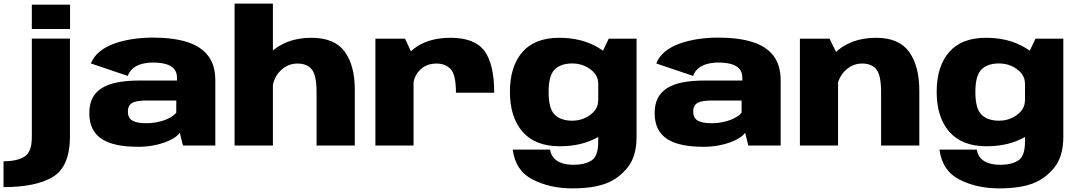

<svg xmlns="http://www.w3.org/2000/svg" viewBox="-96 -805 5970 1062"><path d="M-76.5 230Q104 230 197.5 172.8Q291 115.5 291 -52.5V-591.5H80V-46Q80 36 39.2 61.5Q-1.5 87 -76.5 87ZM80 -779V-644.5H291.5V-779Z M668.5 7Q710 7 747 0.5Q784 -6 814.2 -17Q844.5 -28 866.2 -41.8Q888 -55.5 898.5 -71L916 0H1095V-360.5Q1095 -444.5 1055.2 -496.5Q1015.5 -548.5 938.5 -572.8Q861.5 -597 748.5 -597Q692 -597 637.2 -588.8Q582.5 -580.5 535.8 -563.8Q489 -547 455.2 -519.5Q421.5 -492 407 -454L611 -385Q620.5 -412.5 641.8 -428.8Q663 -445 691.2 -452Q719.5 -459 749.5 -459Q791 -459 820.8 -450.8Q850.5 -442.5 866.8 -424Q883 -405.5 883 -375V-359.5H673.5Q605.5 -359.5 553.8 -349.5Q502 -339.5 467.5 -318Q433 -296.5 415.5 -262.5Q398 -228.5 398 -179.5Q398 -128.5 416 -92.8Q434 -57 469 -35Q504 -13 554 -3Q604 7 668.5 7ZM712.5 -123.5Q690 -123.5 671.2 -126.5Q652.5 -129.5 639 -136.5Q625.5 -143.5 618.5 -155.8Q611.5 -168 611.5 -187Q611.5 -206 618 -218.2Q624.5 -230.5 637.5 -237Q650.5 -243.5 669.8 -246.2Q689 -249 713.5 -249H879V-182Q866.5 -166 841 -152.5Q815.5 -139 782.2 -131.2Q749 -123.5 712.5 -123.5Z M1201.5 0H1413.5V-785H1201.5ZM1655 0H1866.5V-307.5Q1866.5 -444 1810.2 -520Q1754 -596 1626.5 -596Q1482 -596 1394 -507.8Q1306 -419.5 1306 -341.5L1409 -292.5Q1409 -363.5 1450.2 -408.5Q1491.5 -453.5 1549 -453.5Q1602 -453.5 1628.5 -421.2Q1655 -389 1655 -295.5Z M2426 -292H2637.5Q2637.5 -450 2583.8 -523Q2530 -596 2395.5 -596Q2267 -596 2188.5 -531.5Q2110 -467 2110 -383.5L2190.5 -331.5Q2190.5 -380.5 2226 -417Q2261.5 -453.5 2318.5 -453.5Q2367.5 -453.5 2396.8 -422.5Q2426 -391.5 2426 -292ZM1980.5 0H2191.5V-489.5L2144.5 -591H1980.5Z M3069.5 237Q3179.5 237 3250.5 211.8Q3321.5 186.5 3373.2 124.2Q3425 62 3425 -48V-591H3271L3213 -469V-22Q3213 60 3175 83.2Q3137 106.5 3077.5 106.5Q3042 106.5 3013.5 97.8Q2985 89 2967.8 69.8Q2950.5 50.5 2946.5 22.5H2740Q2755 140 2851 188.5Q2947 237 3069.5 237ZM3000 4Q3125 4 3215 -48.5Q3305 -101 3305 -157.5L3212.5 -248Q3212.5 -202 3169 -169.8Q3125.5 -137.5 3069 -137.5Q3006.5 -137.5 2972.5 -170.5Q2938.5 -203.5 2938.5 -296Q2938.5 -388 2972.5 -421Q3006.5 -454 3069 -454Q3125.5 -454 3169 -422Q3212.5 -390 3212.5 -345L3304.5 -430.5Q3304.5 -487 3213.2 -541.5Q3122 -596 2997.5 -596Q2862 -596 2793.2 -516.8Q2724.5 -437.5 2724.5 -297Q2724.5 -156.5 2794.5 -76.2Q2864.5 4 3000 4Z M3795.5 7Q3837 7 3874 0.5Q3911 -6 3941.2 -17Q3971.5 -28 3993.2 -41.8Q4015 -55.5 4025.5 -71L4043 0H4222V-360.5Q4222 -444.5 4182.2 -496.5Q4142.5 -548.5 4065.5 -572.8Q3988.5 -597 3875.5 -597Q3819 -597 3764.2 -588.8Q3709.5 -580.5 3662.8 -563.8Q3616 -547 3582.2 -519.5Q3548.5 -492 3534 -454L3738 -385Q3747.5 -412.5 3768.8 -428.8Q3790 -445 3818.2 -452Q3846.5 -459 3876.5 -459Q3918 -459 3947.8 -450.8Q3977.5 -442.5 3993.8 -424Q4010 -405.5 4010 -375V-359.5H3800.5Q3732.5 -359.5 3680.8 -349.5Q3629 -339.5 3594.5 -318Q3560 -296.5 3542.5 -262.5Q3525 -228.5 3525 -179.5Q3525 -128.5 3543 -92.8Q3561 -57 3596 -35Q3631 -13 3681 -3Q3731 7 3795.5 7ZM3839.5 -123.5Q3817 -123.5 3798.2 -126.5Q3779.5 -129.5 3766 -136.5Q3752.5 -143.5 3745.5 -155.8Q3738.5 -168 3738.5 -187Q3738.5 -206 3745 -218.2Q3751.5 -230.5 3764.5 -237Q3777.5 -243.5 3796.8 -246.2Q3816 -249 3840.5 -249H4006V-182Q3993.5 -166 3968 -152.5Q3942.5 -139 3909.2 -131.2Q3876 -123.5 3839.5 -123.5Z M4328.5 0H4539.5V-495L4492.5 -591H4328.5ZM4777.5 0H4989V-302.5Q4989 -439 4933 -517.5Q4877 -596 4750 -596Q4605.5 -596 4517.2 -507.8Q4429 -419.5 4429 -341.5L4531.5 -292.5Q4531.5 -363.5 4573.2 -408.5Q4615 -453.5 4672.5 -453.5Q4725.5 -453.5 4751.5 -421.2Q4777.5 -389 4777.5 -295.5Z M5430 237Q5540 237 5611 211.8Q5682 186.5 5733.8 124.2Q5785.5 62 5785.5 -48V-591H5631.5L5573.5 -469V-22Q5573.5 60 5535.5 83.2Q5497.5 106.5 5438 106.5Q5402.5 106.5 5374 97.8Q5345.5 89 5328.2 69.8Q5311 50.5 5307 22.5H5100.5Q5115.5 140 5211.5 188.5Q5307.5 237 5430 237ZM5360.5 4Q5485.5 4 5575.5 -48.5Q5665.5 -101 5665.5 -157.5L5573 -248Q5573 -202 5529.5 -169.8Q5486 -137.5 5429.5 -137.5Q5367 -137.5 5333 -170.5Q5299 -203.5 5299 -296Q5299 -388 5333 -421Q5367 -454 5429.5 -454Q5486 -454 5529.5 -422Q5573 -390 5573 -345L5665 -430.5Q5665 -487 5573.8 -541.5Q5482.5 -596 5358 -596Q5222.5 -596 5153.8 -516.8Q5085 -437.5 5085 -297Q5085 -156.5 5155 -76.2Q5225 4 5360.5 4Z"/></svg>

Font: Anybody SemiExpanded ExtraBold
Style: Regular
Weight: 800
Width: 6
Version: Version 1.113;gftools[0.9.25]